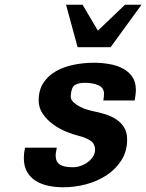

<svg xmlns="http://www.w3.org/2000/svg" viewBox="-20 -780 620 814"><path d="M221 -154Q219 -144 217.5 -136Q216 -128 216 -120Q216 -94 233.5 -82.5Q251 -71 289 -71Q305 -71 321.5 -76.5Q338 -82 351.5 -92Q365 -102 374 -115.5Q383 -129 383 -145Q383 -171 363 -184Q343 -197 314 -204Q289 -210 259 -222.5Q229 -235 203.5 -254Q178 -273 161 -298Q144 -323 144 -354Q144 -399 164.5 -429.5Q185 -460 218 -478.5Q251 -497 293 -505.5Q335 -514 378 -514Q411 -514 443 -508.5Q475 -503 500 -490Q525 -477 540.5 -455Q556 -433 556 -399Q556 -388 554.5 -377Q553 -366 551 -354H418Q421 -371 421 -382Q421 -408 397.5 -418.5Q374 -429 339 -429Q313 -429 297.5 -419.5Q282 -410 280 -373Q279 -358 291.5 -346.5Q304 -335 320 -327Q336 -319 351.5 -314.5Q367 -310 373 -309Q399 -304 425 -296Q451 -288 472 -274.5Q493 -261 506 -240Q519 -219 519 -189Q519 -138 494.5 -100Q470 -62 431 -36.5Q392 -11 344 1.5Q296 14 248 14Q215 14 184.5 7.5Q154 1 131 -13.5Q108 -28 94.5 -52Q81 -76 81 -110Q81 -129 86 -154ZM449 -580H309L260 -760H330L395 -650L510 -760H580Z"/></svg>

Font: Perun
Style: Bold Italic
Weight: 700
Italic angle: -12°
Foundry: Copyright (c) Stefan Peev, Context Ltd, 2016
Version: Version 1.027